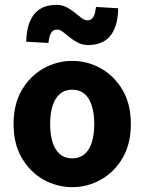

<svg xmlns="http://www.w3.org/2000/svg" viewBox="-20 -759 595 791"><path d="M277.5 12Q214.9 12 159.8 -18.7Q104.7 -49.4 70.3 -107.5Q35.9 -165.6 35.9 -247.8Q35.9 -330.5 70.3 -388.6Q104.7 -446.7 159.8 -477.4Q214.9 -508.1 277.5 -508.1Q340.4 -508.1 395.3 -477.4Q450.3 -446.7 484.7 -388.6Q519.1 -330.5 519.1 -247.8Q519.1 -165.6 484.7 -107.5Q450.3 -49.4 395.3 -18.7Q340.4 12 277.5 12ZM277.5 -106.5Q307.9 -106.5 328.3 -123.9Q348.6 -141.2 358.5 -173.1Q368.4 -205 368.4 -247.8Q368.4 -290.8 358.5 -322.8Q348.6 -354.9 328.3 -372.2Q307.9 -389.6 277.5 -389.6Q247.3 -389.6 226.9 -372.2Q206.4 -354.9 196.5 -322.8Q186.6 -290.8 186.6 -247.8Q186.6 -205 196.5 -173.1Q206.4 -141.2 226.9 -123.9Q247.3 -106.5 277.5 -106.5ZM343.7 -573.4Q320.3 -573.4 301.3 -583Q282.3 -592.6 267.2 -605.3Q252.1 -618 239.2 -627.6Q226.4 -637.2 214.4 -637.2Q199.6 -637.2 191 -624.2Q182.4 -611.2 179.7 -582L87.9 -587.2Q89.2 -639.2 104 -672.5Q118.8 -705.9 145.9 -722.5Q172.9 -739 211.3 -739Q235.4 -739 254 -729.4Q272.7 -719.8 287.9 -707.1Q303.2 -694.5 315.9 -684.9Q328.6 -675.2 340.8 -675.2Q355.6 -675.2 364.1 -688.4Q372.6 -701.5 375.3 -730.4L467.1 -725Q466.1 -674 451.5 -640.1Q436.9 -606.2 409.6 -589.8Q382.3 -573.4 343.7 -573.4Z"/></svg>

Font: Mada
Style: Regular
Weight: 400
Designer: Khaled Hosny
Version: Version 1.5